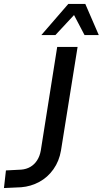

<svg xmlns="http://www.w3.org/2000/svg" viewBox="-43 -942 519 970"><path d="M-23 8 -13 -81 64 -85Q90 -87 110.5 -99Q131 -111 144.5 -132Q158 -153 163 -181L246 -705H349L265 -181Q256 -128 227 -87Q198 -46 155.5 -23Q113 0 64 4ZM166 -765 302 -922H388L456 -765H384L331 -866L237 -765Z"/></svg>

Font: Nunito Sans 7pt Condensed SemiBold
Style: Italic
Weight: 600
Width: 3
Italic angle: -9°
Designer: Vernon Adams
Foundry: Vernon Adams
Version: Version 3.101;gftools[0.9.27]